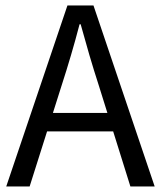

<svg xmlns="http://www.w3.org/2000/svg" viewBox="-20 -676 583 696"><path d="M2.6 0 224.5 -656.3H318.8L540.7 0H452.7L338 -366.6Q320.1 -421.7 304 -476.5Q288 -531.3 272.4 -588H268.4Q253.5 -530.7 237.4 -476.2Q221.4 -421.7 203.5 -366.6L87.4 0ZM119.4 -199.8V-266.5H421.6V-199.8Z"/></svg>

Font: Source Sans 3 VF
Style: Regular
Weight: 200
Designer: Paul D. Hunt
Foundry: Adobe
Version: Version 3.046;hotconv 1.0.118;makeotfexe 2.5.65603